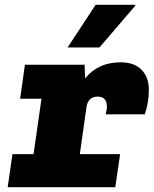

<svg xmlns="http://www.w3.org/2000/svg" viewBox="-20 -781 641 801"><path d="M12 0 32 -138H120L153 -369H64L84 -511H333L335 -454Q362 -487 398.5 -504Q435 -521 484 -521Q540 -521 570.5 -490Q601 -459 601 -406Q601 -382 597 -356Q593 -330 584 -304H421Q423 -313 424.5 -321Q426 -329 426 -336Q426 -378 387 -378Q368 -378 356 -367Q344 -356 341 -335L313 -138H481L461 0ZM262 -583 379 -761H544L545 -758L395 -583Z"/></svg>

Font: Chivo Mono Medium Black
Style: Italic
Weight: 900
Italic angle: -8.05°
Monospace: yes
Version: Version 1.008